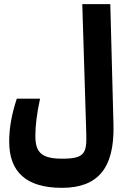

<svg xmlns="http://www.w3.org/2000/svg" viewBox="-20 -713 626 917"><path d="M275.9 184.1C443.4 184.1 527.3 94.7 522 -116.2L506.8 -693.4H373L392.1 -73.7C395 19 383.8 44.9 276.9 44.9C178.2 44.9 148.9 15.1 148.9 -64.5C148.9 -114.3 156.7 -175.3 171.4 -241.7H60.1C34.7 -163.1 23.9 -100.1 23.9 -36.6C23.9 108.4 105.5 184.1 275.9 184.1Z"/></svg>

Font: Cascadia Mono NF
Style: Bold
Weight: 700
Monospace: yes
Designer: Aaron Bell
Foundry: Saja Typeworks
Version: Version 2404.023